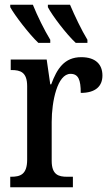

<svg xmlns="http://www.w3.org/2000/svg" viewBox="-20 -786 463 806"><path d="M298 -606H347V-619C323 -658 293 -721 274 -766H181V-756C199 -721 259 -642 298 -606ZM141 -606H191V-619C167 -658 136 -721 118 -766H23V-756C42 -721 103 -642 141 -606ZM23 0H286V-44H262C226 -44 197 -52 197 -111V-274C197 -361 221 -476 276 -476C309 -476 319 -451 319 -396C381 -396 410 -424 410 -469C410 -515 382 -546 321 -546C250 -546 219 -497 195 -432H191L176 -536H25V-492H28C66 -492 94 -483 94 -424V-116C94 -53 65 -44 26 -44H23Z"/></svg>

Font: Noto Serif Condensed Medium
Style: Regular
Weight: 500
Width: 3
Designer: Monotype Design Team
Foundry: Monotype Imaging Inc.
Version: Version 2.015